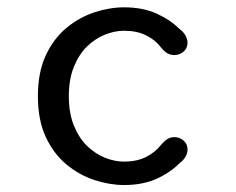

<svg xmlns="http://www.w3.org/2000/svg" viewBox="-20 -508 659 537"><path d="M327 9.5Q287 9.5 244.8 -4.2Q202.5 -18 166.5 -47.5Q130.5 -77 108.2 -124.5Q86 -172 86 -239Q86 -306 108.2 -353.5Q130.5 -401 166.5 -430.5Q202.5 -460 244.8 -473.8Q287 -487.5 327 -487.5Q379.5 -487.5 418 -470Q456.5 -452.5 482 -427Q493.5 -418.5 499 -408.2Q504.5 -398 504.5 -389Q504.5 -373 493.2 -363.5Q482 -354 468 -354Q456.5 -354 447.8 -359.2Q439 -364.5 431 -374.5Q414.5 -396.5 388.5 -409.2Q362.5 -422 327 -422Q300.5 -422 273.2 -411Q246 -400 223.2 -377.8Q200.5 -355.5 186.5 -320.8Q172.5 -286 172.5 -239Q172.5 -192 186.5 -157.2Q200.5 -122.5 223.2 -100.2Q246 -78 273.2 -67Q300.5 -56 327 -56Q362.5 -56 388.5 -69Q414.5 -82 431 -103.5Q439 -113 447.8 -118.8Q456.5 -124.5 468 -124.5Q482 -124.5 493.2 -115Q504.5 -105.5 504.5 -89.5Q504.5 -80 499 -70Q493.5 -60 482 -51.5Q456.5 -25.5 418 -8Q379.5 9.5 327 9.5Z"/></svg>

Font: Sono ExtraLight Monospace
Style: Regular
Weight: 400
Version: Version 2.112